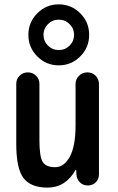

<svg xmlns="http://www.w3.org/2000/svg" viewBox="-20 -852 540 882"><path d="M200.2 -642.6Q220.7 -622.1 250 -622.1Q279.3 -622.1 299.8 -642.6Q320.3 -663.1 320.3 -691.9Q320.3 -720.7 299.8 -741.2Q279.3 -761.7 250 -761.7Q220.7 -761.7 200.2 -741.2Q179.7 -720.7 179.7 -691.9Q179.7 -663.1 200.2 -642.6ZM151.4 -791Q192.4 -832 250 -832Q307.6 -832 348.6 -791Q389.6 -750 389.6 -691.9Q389.6 -633.8 348.6 -592.8Q307.6 -551.8 250 -551.8Q192.4 -551.8 151.4 -592.8Q110.4 -633.8 110.4 -691.9Q110.4 -750 151.4 -791ZM198.2 9.8Q121.1 9.8 87.9 -34.2Q54.7 -78.1 54.7 -190.4V-466.8Q54.7 -489.3 70.3 -504.4Q85.9 -519.5 107.9 -519.5Q129.9 -519.5 145.5 -504.4Q161.1 -489.3 161.1 -466.8V-209Q161.1 -131.8 176.3 -107.9Q191.4 -84 233.4 -84Q274.4 -84 300.8 -132.3Q327.1 -180.7 327.1 -276.4V-465.8Q327.1 -488.3 342.8 -503.9Q358.4 -519.5 381.3 -519.5Q404.3 -519.5 419.4 -503.9Q434.6 -488.3 434.6 -465.8V-50.8Q434.6 -29.3 419.9 -14.6Q405.3 0 383.8 0Q361.3 0 346.7 -14.6Q332 -29.3 331.1 -50.8L330.1 -71.3Q330.1 -72.3 329.1 -72.3Q327.1 -72.3 327.1 -71.3Q281.2 9.8 198.2 9.8Z"/></svg>

Font: Rounded Mgen+ 1m medium
Style: Regular
Weight: 500
Designer: [Source Han Sans]
Ryoko NISHIZUKA  (kana & ideographs); Paul D. Hunt (Latin, Greek & Cyrillic); Wenlong ZHANG  (bopomofo
Version: Version 1.059.20150602